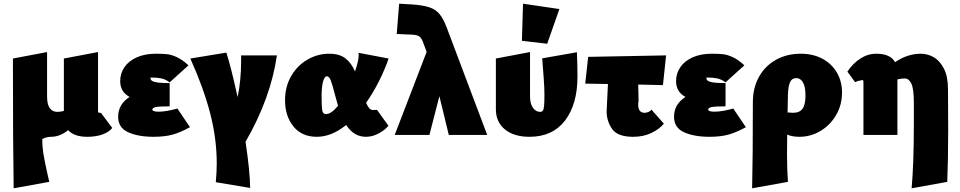

<svg xmlns="http://www.w3.org/2000/svg" viewBox="-20 -731 5201 1040"><path d="M588 -38Q573 -17 537 -3.5Q501 10 453 10Q382 10 349 -26Q305 10 256 10Q233 10 209 22Q209 66 216 107Q223 148 237 211Q240 222 247 254L54 289Q50 55 50 -414L235 -449V-208Q235 -125 291 -125Q306 -125 326 -130V-414L511 -449V-128Q511 -120 519 -120H522Q529 -120 531 -114Z M1009 -42Q956 -13 913.5 -1.5Q871 10 812 10Q729 10 674.5 -14.5Q620 -39 620 -99Q620 -166 682 -206Q631 -233 631 -292Q631 -333 654 -367Q677 -401 721 -420.5Q765 -440 824 -440Q861 -440 885 -437.5Q909 -435 939 -421Q969 -407 1001 -377L899 -285Q876 -302 853 -306.5Q830 -311 802 -311Q797 -311 795.5 -310.5Q794 -310 795 -308.5Q796 -307 796 -305Q796 -293 818.5 -287Q841 -281 899 -281V-155Q842 -155 823.5 -151Q805 -147 805 -137Q805 -133 812.5 -129.5Q820 -126 839 -126Q879 -126 941 -143Z M1310 37Q1334 197 1335 287L1149 256Q1154 199 1154 155Q1154 20 1118.5 -117Q1083 -254 1011 -414L1206 -446Q1231 -370 1267 -205Q1286 -295 1286 -400V-431H1480Q1446 -198 1310 37Z M2022 -136 2084 -50Q2068 -29 2033.5 -9.5Q1999 10 1962 10Q1897 10 1855 -54Q1776 10 1696 10Q1615 10 1569.5 -46Q1524 -102 1524 -188Q1524 -262 1557.5 -319.5Q1591 -377 1646 -408.5Q1701 -440 1763 -440Q1819 -440 1851.5 -414.5Q1884 -389 1903 -344Q1923 -402 1923 -434Q1923 -443 1922 -445L2085 -414Q2066 -358 2034.5 -294.5Q2003 -231 1963 -174Q1972 -154 1980.5 -144.5Q1989 -135 2000 -135ZM1811 -158Q1804 -181 1796 -212Q1781 -271 1772 -294.5Q1763 -318 1750 -318Q1738 -318 1730 -289.5Q1722 -261 1722 -211Q1722 -158 1725 -135.5Q1728 -113 1746 -113Q1774 -113 1811 -158Z M2411 0 2360 -210 2306 0H2118L2291 -450L2270 -506Q2261 -530 2245 -537Q2229 -544 2194 -544L2129 -547L2142 -711L2211 -707Q2271 -703 2305.5 -691.5Q2340 -680 2361 -654.5Q2382 -629 2400 -581L2619 0Z M2666 -139V-414L2851 -449V-208Q2851 -170 2866.5 -147.5Q2882 -125 2906 -125Q2915 -125 2920 -131Q2925 -137 2927 -156.5Q2929 -176 2929 -217Q2929 -257 2925 -309.5Q2921 -362 2920 -375L2917 -415L3105 -448Q3108 -375 3108 -317Q3108 -166 3040.5 -78Q2973 10 2848 10Q2764 10 2715 -30Q2666 -70 2666 -139ZM2807 -510 2813 -711 3010 -682 2944 -494Z M3509 -137 3576 -61Q3551 -31 3508 -10.5Q3465 10 3410 10Q3325 10 3295.5 -32.5Q3266 -75 3266 -127L3267 -150L3273 -276L3150 -278L3166 -423L3588 -431L3571 -270L3437 -273L3439 -182Q3438 -182 3437.5 -176.5Q3437 -171 3437 -163Q3437 -120 3472 -120Q3481 -120 3492 -124.5Q3503 -129 3509 -137Z M4020 -42Q3967 -13 3924.5 -1.5Q3882 10 3823 10Q3740 10 3685.5 -14.5Q3631 -39 3631 -99Q3631 -166 3693 -206Q3642 -233 3642 -292Q3642 -333 3665 -367Q3688 -401 3732 -420.5Q3776 -440 3835 -440Q3872 -440 3896 -437.5Q3920 -435 3950 -421Q3980 -407 4012 -377L3910 -285Q3887 -302 3864 -306.5Q3841 -311 3813 -311Q3808 -311 3806.5 -310.5Q3805 -310 3806 -308.5Q3807 -307 3807 -305Q3807 -293 3829.5 -287Q3852 -281 3910 -281V-155Q3853 -155 3834.5 -151Q3816 -147 3816 -137Q3816 -133 3823.5 -129.5Q3831 -126 3850 -126Q3890 -126 3952 -143Z M4541 -230Q4541 -163 4509 -108Q4477 -53 4424 -21.5Q4371 10 4310 10Q4271 10 4244 -2Q4243 44 4243 108Q4243 183 4248 254L4054 289Q4058 123 4058 -178Q4058 -255 4091 -314.5Q4124 -374 4183 -407Q4242 -440 4317 -440Q4384 -440 4434.5 -413Q4485 -386 4513 -338Q4541 -290 4541 -230ZM4343 -213Q4343 -261 4329.5 -284.5Q4316 -308 4294 -308Q4269 -308 4259 -285Q4249 -262 4248 -216L4246 -122Q4266 -120 4275 -120Q4311 -120 4327 -142Q4343 -164 4343 -213Z M5116 -31Q5116 132 5111 254L4918 289Q4930 156 4930 -58V-175Q4930 -250 4916.5 -278Q4903 -306 4881 -306Q4863 -306 4841 -301V0H4657V-286Q4657 -295 4653.5 -297Q4650 -299 4647 -297.5Q4644 -296 4644 -295Q4633 -295 4624 -291Q4615 -287 4612 -286L4570 -343Q4600 -388 4640.5 -414Q4681 -440 4726 -440Q4804 -440 4828 -394Q4895 -440 4968 -440Q5004 -440 5037 -421.5Q5070 -403 5092.5 -360Q5115 -317 5115 -246Z"/></svg>

Font: Ysabeau Heavy
Style: Regular
Weight: 800
Designer: Christian Thalmann (Catharsis Fonts)
Version: Version 0.003